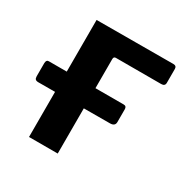

<svg xmlns="http://www.w3.org/2000/svg" viewBox="-128 -642 733 753"><g transform="rotate(30 238.5 -265.5)"><path d="M445 -439H240Q230 -439 230 -428V0H100V-530L447 -531Q462 -531 462 -517V-454Q462 -439 445 -439ZM25 -204Q15 -204 11 -208Q7 -212 7 -221V-280Q7 -296 19 -296H358Q371 -296 371 -282V-224Q371 -205 348 -205Z"/></g></svg>

Font: Libre Franklin SemiBold
Style: Regular
Weight: 600
Designer: Pablo Impallari, Rodrigo Fuenzalida, Nhung Nguyen
Foundry: Impallari Type
Version: Version 3.000